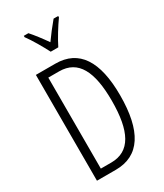

<svg xmlns="http://www.w3.org/2000/svg" viewBox="-231 -1034 956 1122"><g transform="rotate(-30 247.0 -473.5)"><path d="M219 -788H270C293 -835 331 -896 361 -938V-947H330C296 -906 275 -879 245 -837C218 -876 185 -919 160 -947H129V-938C158 -899 195 -835 219 -788ZM443 -365C443 -595 366 -714 207 -714H76V0H203C365 0 443 -125 443 -365ZM385 -362C385 -157 330 -50 201 -50H131V-664H204C332 -664 385 -558 385 -362Z"/></g></svg>

Font: Noto Sans Devanagari UI ExtraCondensed Light
Style: Regular
Weight: 300
Width: 2
Designer: Jelle Bosma - Monotype Design Team
Foundry: Monotype Imaging Inc.
Version: Version 2.004